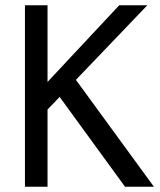

<svg xmlns="http://www.w3.org/2000/svg" viewBox="-20 -711 611 731"><path d="M161 0H75V-691H161V-399L434 -691H541L269 -407L566 0H456L207 -342L161 -294Z"/></svg>

Font: Average Sans
Style: Regular
Weight: 400
Designer: Eduardo Rodriguez Tunni
Foundry: Eduardo Rodriguez Tunni
Version: Version 1.001